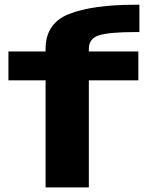

<svg xmlns="http://www.w3.org/2000/svg" viewBox="-20 -812 680 832"><path d="M177.5 0H365V-464H579.5V-589H365V-600Q365 -646 410.5 -659.5Q456 -673 564 -673H584V-791.5H568Q380.5 -791.5 279 -751.2Q177.5 -711 177.5 -600V-589H16.5V-464H177.5Z"/></svg>

Font: Anybody Expanded
Style: Bold
Weight: 700
Width: 7
Designer: Tyler Finck
Foundry: Etcetera Type Company
Version: Version 1.113;gftools[0.9.25]